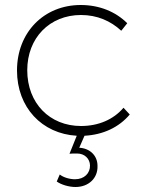

<svg xmlns="http://www.w3.org/2000/svg" viewBox="-20 -542 599 768"><path d="M499 -84 474 -111C434 -64 374 -38 304 -38C179 -38 89 -129 89 -261C89 -391 179 -482 304 -482C369 -482 423 -458 465 -419L489 -449C443 -495 378 -522 303 -522C156 -522 48 -413 48 -260C48 -112 148 -7 287 1L258 73C264 72 278 72 288 72C319 72 339 93 340 119C341 151 317 175 280 175C259 175 234 168 219 156L207 184C225 197 256 206 282 206C334 206 372 171 370 121C370 80 339 51 297 49L318 1C393 -3 456 -33 499 -84Z"/></svg>

Font: Montserrat ExtraLight
Style: Regular
Weight: 250
Designer: Julieta Ulanovsky
Foundry: Julieta Ulanovsky
Version: Version 4.000